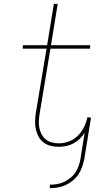

<svg xmlns="http://www.w3.org/2000/svg" viewBox="-20 -755 540 998"><path d="M239 223V205Q257 205 275.5 202Q294 199 311.5 191Q329 183 345 170.5Q361 158 371.5 142Q382 126 388.5 108Q395 90 398 72L420 -65Q410 -48 394.5 -33.5Q379 -19 361.5 -9.5Q344 0 324.5 4Q305 8 286 8Q264 8 243.5 3Q223 -2 207 -14Q191 -26 181 -44Q171 -62 166.5 -82Q162 -102 162.5 -124Q163 -146 166 -167L222 -502H98L99 -520H225L260 -735H280L245 -520H449L448 -502H242L186 -164Q183 -146 182 -127Q181 -108 184.5 -90Q188 -72 196.5 -56.5Q205 -41 218.5 -30Q232 -19 249.5 -14.5Q267 -10 286 -10Q311 -10 336.5 -19Q362 -28 382 -47Q402 -66 414.5 -90Q427 -114 433 -139L434 -146L453 -143L418 72Q414 92 407 112.5Q400 133 388 151Q376 169 358.5 183.5Q341 198 321 207Q301 216 280.5 219.5Q260 223 239 223Z"/></svg>

Font: Iosevka SS18 Thin
Style: Italic
Weight: 100
Italic angle: -9°
Monospace: yes
Designer: Belleve Invis
Foundry: Belleve Invis
Version: Version 25.1.1; ttfautohint (v1.8.4)